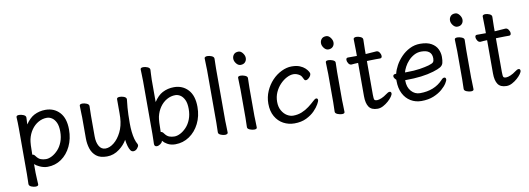

<svg xmlns="http://www.w3.org/2000/svg" viewBox="-65 -1123 4710 1709"><g transform="rotate(-10 2290.0 -268.5)"><path d="M86 49V-365Q86 -416 83 -466Q83 -482 108 -482Q126 -482 146 -474Q169 -465 169 -448Q169 -442 168 -426Q167 -410 166.5 -399.5Q166 -389 166 -386Q202 -439 243 -461Q291 -486 347 -486Q425 -486 474.5 -432.5Q524 -379 524 -277Q524 -194 492 -127Q460 -60 404.5 -21.5Q349 17 279 17Q243 17 206 -1Q180 -13 164 -28V50Q164 81 166.5 110Q169 139 169 156Q169 172 143 172Q126 172 106 164Q84 155 84 138Q84 126 85 100.5Q86 75 86 49ZM164 -113Q178 -113 190 -95Q209 -69 230.5 -61Q252 -53 277 -53Q302 -53 330.5 -67.5Q359 -82 385.5 -110Q412 -138 428 -179.5Q444 -221 444 -272.5Q444 -324 429.5 -354.5Q415 -385 393 -399.5Q371 -414 347 -414Q307 -414 270.5 -393.5Q234 -373 208 -336Q182 -299 171 -251Q163 -213 163 -113Q164 -113 164 -113Z M1082 -94Q1090 -65 1103 -43Q1105 -40 1105 -34Q1105 -21 1090 -4Q1075 13 1055 13Q1039 13 1029 -2Q1009 -32 1000 -100Q974 -55 930 -22Q878 18 816 18Q754 18 720 -9.5Q686 -37 672 -80.5Q658 -124 658 -172V-365Q658 -371 657 -391Q655 -432 655 -468Q655 -484 681 -484Q698 -484 718 -476Q740 -467 740 -451Q740 -443 739 -410Q738 -377 738 -365V-177Q738 -123 758 -88.5Q778 -54 815.5 -54Q853 -54 892 -85Q931 -116 959 -172Q987 -228 991 -301Q992 -316 992 -341V-469Q992 -485 1019 -485Q1037 -485 1056 -478Q1078 -469 1078 -454V-452V-451Q1075 -433 1070.5 -377Q1066 -321 1066 -237.5Q1066 -154 1082 -94Z M1269 5Q1246 5 1246 -20Q1246 -32 1247 -58Q1248 -84 1248 -110V-587Q1248 -618 1246.5 -647Q1245 -676 1245 -693Q1245 -709 1271 -709Q1288 -709 1308 -701Q1330 -692 1330 -675Q1330 -663 1328 -637.5Q1326 -612 1326 -586V-384Q1362 -439 1404 -461Q1452 -486 1508 -486Q1586 -486 1635.5 -432.5Q1685 -379 1685 -277Q1685 -194 1651.5 -127Q1618 -60 1561 -21.5Q1504 17 1434 17Q1393 17 1362 -1Q1337 -15 1321 -35L1320 -31Q1317 -18 1300.5 -6.5Q1284 5 1269 5ZM1325 -113Q1339 -113 1351 -95Q1370 -69 1391.5 -61Q1413 -53 1438 -53Q1463 -53 1491.5 -67.5Q1520 -82 1546.5 -110Q1573 -138 1589 -179.5Q1605 -221 1605 -272.5Q1605 -324 1590.5 -354.5Q1576 -385 1554 -399.5Q1532 -414 1508 -414Q1468 -414 1431.5 -393.5Q1395 -373 1369 -336Q1343 -299 1332 -251Q1324 -213 1324 -113Q1325 -113 1325 -113Z M1826 -109V-584Q1826 -594 1825 -615Q1823 -657 1823 -691Q1823 -700 1833 -704Q1840 -707 1849 -707Q1867 -707 1887 -699Q1909 -690 1909 -673Q1909 -666 1908 -631Q1907 -596 1907 -584V-109Q1907 -103 1908 -83Q1910 -41 1910 -5Q1910 4 1900 8Q1893 11 1884 11Q1867 11 1847 3Q1824 -6 1824 -22Q1824 -31 1825 -66.5Q1826 -102 1826 -109Z M2129 -698Q2150 -698 2167 -676Q2184 -654 2184 -631.5Q2184 -609 2169.5 -593.5Q2155 -578 2129 -578Q2107 -578 2090 -599.5Q2073 -621 2073 -643.5Q2073 -666 2087 -682Q2101 -698 2129 -698ZM2089 -108V-365Q2089 -375 2088 -395Q2086 -436 2086 -469Q2086 -484 2111 -484Q2129 -484 2149 -476Q2172 -467 2172 -452Q2172 -444 2171 -410Q2170 -376 2170 -365V-108Q2170 -103 2171 -82Q2173 -41 2173 -5Q2173 10 2148 10Q2131 10 2110 2Q2087 -7 2087 -22Q2087 -31 2088 -66.5Q2089 -102 2089 -108Z M2738 -167Q2753 -167 2753 -149Q2753 -141 2738.5 -114.5Q2724 -88 2694.5 -57.5Q2665 -27 2619 -4.5Q2573 18 2511 18Q2457 18 2411.5 -6.5Q2366 -31 2338.5 -79Q2311 -127 2311 -195Q2311 -255 2334 -307.5Q2357 -360 2394.5 -400Q2432 -440 2479.5 -463Q2527 -486 2571.5 -486Q2616 -486 2645 -474Q2674 -462 2691.5 -445.5Q2709 -429 2717 -414.5Q2725 -400 2725 -395Q2725 -377 2708 -360Q2691 -343 2677 -343Q2667 -343 2663 -351Q2656 -365 2649 -378Q2643 -389 2633 -396Q2605 -415 2576 -415Q2547 -415 2514.5 -398Q2482 -381 2454 -351.5Q2426 -322 2408.5 -283Q2391 -244 2391 -197.5Q2391 -151 2410 -118Q2429 -85 2456.5 -68.5Q2484 -52 2511 -52Q2553 -52 2589 -66.5Q2625 -81 2656 -104.5Q2687 -128 2710 -150Q2727 -167 2738 -167Z M2922 -698Q2943 -698 2960 -676Q2977 -654 2977 -631.5Q2977 -609 2962.5 -593.5Q2948 -578 2922 -578Q2900 -578 2883 -599.5Q2866 -621 2866 -643.5Q2866 -666 2880 -682Q2894 -698 2922 -698ZM2882 -108V-365Q2882 -375 2881 -395Q2879 -436 2879 -469Q2879 -484 2904 -484Q2922 -484 2942 -476Q2965 -467 2965 -452Q2965 -444 2964 -410Q2963 -376 2963 -365V-108Q2963 -103 2964 -82Q2966 -41 2966 -5Q2966 10 2941 10Q2924 10 2903 2Q2880 -7 2880 -22Q2880 -31 2881 -66.5Q2882 -102 2882 -108Z M3241 -417V-112Q3241 -75 3246.5 -66.5Q3252 -58 3269.5 -58Q3287 -58 3311.5 -68.5Q3336 -79 3357.5 -95.5Q3379 -112 3391 -112Q3400 -112 3403.5 -107Q3407 -102 3407 -95Q3407 -84 3394 -65.5Q3381 -47 3359.5 -28Q3338 -9 3312.5 4.5Q3287 18 3262 18Q3207 18 3184 -15.5Q3161 -49 3161 -113V-414Q3140 -414 3128.5 -412.5Q3117 -411 3101 -410H3100Q3084 -410 3073.5 -426.5Q3063 -443 3063 -457Q3063 -477 3080 -477H3161V-522Q3161 -531 3160 -574.5Q3159 -618 3159 -628Q3159 -638 3169 -642Q3176 -645 3185 -645Q3202 -645 3221 -637Q3243 -628 3243 -611Q3243 -604 3242 -569Q3241 -534 3241 -522V-480Q3287 -482 3339 -487H3340Q3356 -487 3367 -470.5Q3378 -454 3378 -439Q3378 -419 3360 -419H3322Q3294 -419 3274 -418Q3274 -418 3241 -417Z M3733 -486Q3797 -486 3835 -464Q3873 -442 3889 -408Q3905 -374 3905 -338.5Q3905 -303 3899 -282Q3893 -261 3872 -248Q3851 -235 3805 -221Q3704 -190 3554 -190H3547V-186Q3547 -126 3579 -89.5Q3611 -53 3658 -53Q3788 -53 3865 -135Q3879 -152 3892 -152Q3908 -152 3908 -134Q3908 -123 3893 -99Q3878 -75 3847 -48Q3816 -21 3769 -1.5Q3722 18 3658 18Q3605 18 3562 -8Q3519 -34 3494.5 -82Q3470 -130 3470 -196V-207Q3462 -214 3455.5 -223.5Q3449 -233 3449 -241Q3449 -260 3474 -260Q3475 -260 3478 -260Q3486 -295 3507 -333.5Q3528 -372 3561.5 -407Q3595 -442 3639 -464Q3683 -486 3733 -486ZM3557 -258H3569Q3642 -258 3692 -266Q3742 -274 3774 -283Q3809 -293 3818 -304Q3827 -315 3827 -338Q3827 -416 3732 -416Q3697 -416 3667 -400Q3637 -384 3614 -359Q3591 -334 3577 -307Q3563 -280 3557 -258Z M4088 -698Q4109 -698 4126 -676Q4143 -654 4143 -631.5Q4143 -609 4128.5 -593.5Q4114 -578 4088 -578Q4066 -578 4049 -599.5Q4032 -621 4032 -643.5Q4032 -666 4046 -682Q4060 -698 4088 -698ZM4048 -108V-365Q4048 -375 4047 -395Q4045 -436 4045 -469Q4045 -484 4070 -484Q4088 -484 4108 -476Q4131 -467 4131 -452Q4131 -444 4130 -410Q4129 -376 4129 -365V-108Q4129 -103 4130 -82Q4132 -41 4132 -5Q4132 10 4107 10Q4090 10 4069 2Q4046 -7 4046 -22Q4046 -31 4047 -66.5Q4048 -102 4048 -108Z M4407 -417V-112Q4407 -75 4412.5 -66.5Q4418 -58 4435.5 -58Q4453 -58 4477.5 -68.5Q4502 -79 4523.5 -95.5Q4545 -112 4557 -112Q4566 -112 4569.5 -107Q4573 -102 4573 -95Q4573 -84 4560 -65.5Q4547 -47 4525.5 -28Q4504 -9 4478.5 4.5Q4453 18 4428 18Q4373 18 4350 -15.5Q4327 -49 4327 -113V-414Q4306 -414 4294.5 -412.5Q4283 -411 4267 -410H4266Q4250 -410 4239.5 -426.5Q4229 -443 4229 -457Q4229 -477 4246 -477H4327V-522Q4327 -531 4326 -574.5Q4325 -618 4325 -628Q4325 -638 4335 -642Q4342 -645 4351 -645Q4368 -645 4387 -637Q4409 -628 4409 -611Q4409 -604 4408 -569Q4407 -534 4407 -522V-480Q4453 -482 4505 -487H4506Q4522 -487 4533 -470.5Q4544 -454 4544 -439Q4544 -419 4526 -419H4488Q4460 -419 4440 -418Q4440 -418 4407 -417Z"/></g></svg>

Font: Moon Stars Kai
Style: Bold
Weight: 700
Designer: GuiWonder
Version: Version 1.101